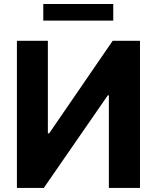

<svg xmlns="http://www.w3.org/2000/svg" viewBox="-20 -929 775 949"><path d="M63.6 0H196.4L512.8 -457.7H518.1V0H671.9V-727.3H536.9L223 -269.9H216.6V-727.3H63.6ZM193.9 -909.1V-827.1H539.8V-909.1Z"/></svg>

Font: Inter-Hewn
Style: Bold
Weight: 700
Designer: Rasmus Andersson
Foundry: rsms
Version: Version 3.012;git-f93a4a705